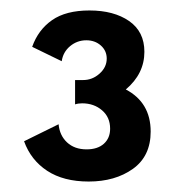

<svg xmlns="http://www.w3.org/2000/svg" viewBox="-20 -860 350 367"><path d="M149.5 -513Q200 -513 234 -537.2Q268 -561.5 268 -608.5Q268 -664 220.5 -689Q256 -719 256 -761Q256 -799.5 226.8 -819.8Q197.5 -840 151 -840Q106 -840 79.5 -821.5Q53 -803 41.5 -770.5L98 -743Q100.5 -760.5 114 -771.8Q127.5 -783 145 -783Q161.5 -783 172.8 -773Q184 -763 184 -748Q184 -731.5 170.2 -719.2Q156.5 -707 139 -707H123.5V-660.5Q129.5 -662.5 137 -662.5Q159.5 -662.5 175 -649.2Q190.5 -636 190.5 -614Q190.5 -596 178.5 -585.2Q166.5 -574.5 145.5 -574.5Q122.5 -574.5 108.2 -587.8Q94 -601 92 -622.5L26 -590Q39 -554 70.2 -533.5Q101.5 -513 149.5 -513Z"/></svg>

Font: Spartan
Style: Bold
Weight: 700
Designer: Matt Bailey, Mirko Velimirovic
Foundry: Matt Bailey
Version: Version 1.003; ttfautohint (v1.8.3)